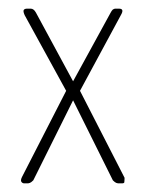

<svg xmlns="http://www.w3.org/2000/svg" viewBox="-20 -424 337 444"><path d="M262 0H253Q252 0 249 -1Q246 -2 241 -7L149 -192L57 -7Q52 -2 49 -1Q46 0 45 0H36Q32 0 29.5 -3.5Q27 -7 31 -15L133 -214L37 -389Q33 -398 35 -401Q37 -404 43 -404H51Q58 -404 63 -395L149 -236L236 -395Q238 -399 241 -402Q245 -404 246 -404H255Q268 -404 260 -390L165 -214L268 -13V-10Q268 -5 267.5 -2.5Q267 0 262 0Z"/></svg>

Font: Chathura Light
Style: Regular
Weight: 300
Designer: Appaji Ambarisha Darbha
Foundry: Aditya Fonts
Version: Version 1.002 2016